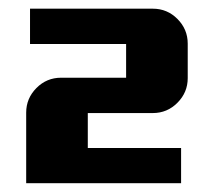

<svg xmlns="http://www.w3.org/2000/svg" viewBox="-20 -660 490 440"><path d="M410.2 -481Q410.2 -448.2 386.7 -424.6Q363.3 -400.9 330.1 -400.9H181.2V-320.8H395V-240.2H40V-401.9Q40 -434.6 63.5 -458.3Q86.9 -481.9 120.1 -481.9H269V-559.1H48.8V-640.1H330.1Q363.3 -640.1 386.7 -616.5Q410.2 -592.8 410.2 -560.1Z"/></svg>

Font: Laconic
Style: Shadow
Weight: 900
Width: 6
Designer: Robby Woodard
Version: Version 1.000